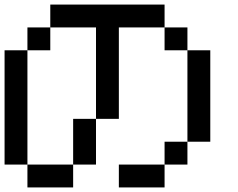

<svg xmlns="http://www.w3.org/2000/svg" viewBox="-20 -820 1040 840"><path d="M0 -100V-600H100V-100ZM900 -200H800V-600H900ZM200 -700V-600H100V-700ZM200 -800H700V-700H500V-300H400V-700H200ZM400 -100H300V-300H400ZM800 -200V-100H700V-200ZM800 -700V-600H700V-700ZM100 -100H300V0H100ZM500 0V-100H700V0Z"/></svg>

Font: GalmuriMono9 Regular
Style: Regular
Weight: 400
Designer: Lee Minseo (quiple)
Version: Version 2.399;hotconv 1.1.1;makeotfexe 2.6.0 DEVELOPMENT